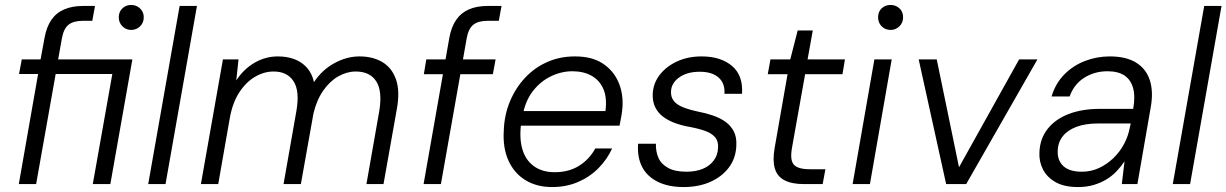

<svg xmlns="http://www.w3.org/2000/svg" viewBox="-20 -744 4957 776"><path d="M56 0 134 -445H57L68 -504H144L160 -591Q168 -635 187.5 -663.5Q207 -692 239.5 -706Q272 -720 316 -720H364L353 -660H316Q277 -660 257 -644Q237 -628 230 -588L215 -504H515L426 0H355L434 -445H205L126 0ZM510 -623Q489 -623 474.5 -638Q460 -653 460 -674Q460 -696 474.5 -710Q489 -724 510 -724Q531 -724 546 -710Q561 -696 561 -674Q561 -652 546 -637.5Q531 -623 510 -623Z M579 0 706 -720H776L649 0Z M792 0 881 -504H944L935 -419Q965 -465 1009 -490.5Q1053 -516 1103 -516Q1140 -516 1169.5 -505Q1199 -494 1220 -471Q1241 -448 1249 -412Q1281 -461 1331 -488.5Q1381 -516 1433 -516Q1487 -516 1525.5 -493Q1564 -470 1580.5 -423Q1597 -376 1584 -304L1530 0H1461L1513 -296Q1526 -376 1500.5 -415.5Q1475 -455 1418 -455Q1382 -455 1347.5 -435.5Q1313 -416 1286.5 -378Q1260 -340 1247 -286L1196 0H1126L1178 -296Q1192 -376 1166.5 -415.5Q1141 -455 1086 -455Q1047 -455 1010.5 -433.5Q974 -412 947 -370.5Q920 -329 909 -268L862 0Z M1692 0 1796 -591Q1804 -635 1823.5 -663.5Q1843 -692 1875 -706Q1907 -720 1952 -720H2007L1996 -660H1952Q1913 -660 1893 -644Q1873 -628 1866 -588L1762 0ZM1693 -444 1703 -504H1983L1972 -444Z M2211 12Q2149 12 2103.5 -16Q2058 -44 2035 -95Q2012 -146 2016 -214Q2018 -279 2041 -334Q2064 -389 2102.5 -430Q2141 -471 2192 -493.5Q2243 -516 2304 -516Q2372 -516 2415 -488Q2458 -460 2478.5 -414.5Q2499 -369 2496 -313Q2495 -297 2491.5 -275.5Q2488 -254 2484 -236H2070L2080 -295H2427Q2434 -348 2419 -383.5Q2404 -419 2371.5 -437.5Q2339 -456 2293 -456Q2249 -456 2206.5 -435.5Q2164 -415 2133.5 -375.5Q2103 -336 2092 -276L2087 -250Q2078 -189 2090.5 -143.5Q2103 -98 2137 -73Q2171 -48 2222 -48Q2279 -48 2320.5 -74Q2362 -100 2386 -144H2454Q2434 -100 2399 -64.5Q2364 -29 2316.5 -8.5Q2269 12 2211 12Z M2743 12Q2682 12 2639 -9Q2596 -30 2575.5 -69Q2555 -108 2559 -163H2631Q2630 -132 2641 -106.5Q2652 -81 2680 -65.5Q2708 -50 2754 -50Q2792 -50 2820 -61.5Q2848 -73 2864.5 -95Q2881 -117 2882 -146Q2884 -173 2870.5 -189Q2857 -205 2831 -214.5Q2805 -224 2768 -231Q2738 -236 2710 -246Q2682 -256 2661 -271.5Q2640 -287 2628.5 -310Q2617 -333 2618 -364Q2620 -407 2646 -441Q2672 -475 2716 -495.5Q2760 -516 2816 -516Q2893 -516 2938.5 -477.5Q2984 -439 2979 -365H2908Q2911 -406 2885 -430Q2859 -454 2808 -454Q2757 -454 2725 -431Q2693 -408 2692 -374Q2691 -352 2703 -336.5Q2715 -321 2739.5 -311Q2764 -301 2801 -293Q2833 -287 2862 -277Q2891 -267 2912.5 -251.5Q2934 -236 2946 -212.5Q2958 -189 2956 -155Q2954 -104 2925.5 -66.5Q2897 -29 2850 -8.5Q2803 12 2743 12Z M3229 0Q3180 0 3150.5 -15.5Q3121 -31 3111.5 -63.5Q3102 -96 3111 -147L3163 -444H3083L3094 -504H3174L3204 -621H3265L3244 -504H3395L3385 -444H3234L3181 -147Q3172 -97 3188.5 -78.5Q3205 -60 3253 -60H3316L3305 0Z M3426 0 3514 -504H3584L3496 0ZM3580 -623Q3558 -623 3543.5 -637.5Q3529 -652 3529 -674Q3529 -697 3543.5 -710.5Q3558 -724 3579 -724Q3600 -724 3615 -710.5Q3630 -697 3630 -674Q3630 -652 3615 -637.5Q3600 -623 3580 -623Z M3804 0 3693 -504H3766L3856 -68L4099 -504H4173L3885 0Z M4337 12Q4281 12 4246 -8Q4211 -28 4195 -60Q4179 -92 4181 -128Q4183 -184 4214.5 -223.5Q4246 -263 4300 -283.5Q4354 -304 4425 -304H4560Q4569 -355 4559.5 -388.5Q4550 -422 4524.5 -439Q4499 -456 4456 -456Q4404 -456 4362.5 -430Q4321 -404 4303 -354H4230Q4246 -407 4281.5 -443Q4317 -479 4365 -497.5Q4413 -516 4465 -516Q4532 -516 4572.5 -490.5Q4613 -465 4627.5 -419Q4642 -373 4631 -311L4577 0H4514L4525 -92Q4511 -71 4493 -52Q4475 -33 4452 -19Q4429 -5 4400.5 3.5Q4372 12 4337 12ZM4352 -50Q4390 -50 4422 -65Q4454 -80 4480 -105Q4506 -130 4523 -162Q4540 -194 4546 -227L4550 -245H4419Q4367 -245 4331 -231.5Q4295 -218 4275.5 -193.5Q4256 -169 4255 -135Q4253 -96 4277.5 -73Q4302 -50 4352 -50Z M4720 0 4847 -720H4917L4790 0Z"/></svg>

Font: DM Sans Light
Style: Italic
Weight: 300
Italic angle: -10°
Designer: Colophon Foundry, Jonny Pinhorn
Foundry: Colophon Foundry
Version: Version 4.004;gftools[0.9.30]